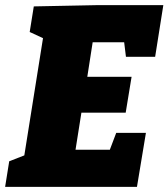

<svg xmlns="http://www.w3.org/2000/svg" viewBox="-32 -730 658 750"><path d="M422 -211H538L503 0H-12L4 -100L63 -123L136 -581L84 -605L100 -705L350 -710H606L574 -508H460L453 -565H330L309 -430H482L459 -290H286L263 -145H397Z"/></svg>

Font: Bitter Black
Style: Italic
Weight: 900
Italic angle: -9°
Designer: Sol Matas, and Bitter project Authors
Foundry: Sol Matas
Version: Version 2.001